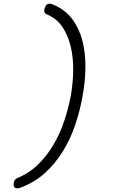

<svg xmlns="http://www.w3.org/2000/svg" viewBox="-20 -872 640 1044"><path d="M55 121Q58 109 64 103Q70 97 84 92Q142 67 189 20.5Q236 -26 271 -85.5Q306 -145 329 -213.5Q352 -282 365 -351Q377 -420 378 -488.5Q379 -557 365 -617Q351 -677 321 -723Q291 -769 241 -791Q228 -796 223.5 -802.5Q219 -809 221 -821Q223 -831 229.5 -841.5Q236 -852 250 -852Q254 -852 258.5 -851Q263 -850 271 -846Q335 -819 373 -768Q411 -717 428 -650.5Q445 -584 444.5 -507Q444 -430 429 -350Q415 -270 389 -193Q363 -116 322 -49.5Q281 17 224.5 68.5Q168 120 92 148Q85 151 81 151.5Q77 152 75 152Q67 152 62.5 149.5Q58 147 56 142Q54 137 54 131.5Q54 126 55 121Z"/></svg>

Font: Maple Mono NL ExtraLight
Style: Italic
Weight: 275
Italic angle: -10°
Monospace: yes
Designer: subframe7536
Version: Version 7.000